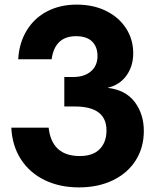

<svg xmlns="http://www.w3.org/2000/svg" viewBox="-20 -798 680 833"><path d="M29 -244H191Q205 -121 326 -121Q383 -121 412.5 -151Q442 -181 442 -232Q442 -336 305 -336H259V-464H299Q346 -464 374.5 -488.5Q403 -513 403 -555Q403 -595 379.5 -618Q356 -641 310 -641Q218 -641 204 -541H59Q63 -612 96 -666Q129 -720 185 -749Q241 -778 313 -778Q385 -778 440.5 -750.5Q496 -723 527 -675Q558 -627 558 -567Q558 -511 528.5 -470Q499 -429 446 -417Q525 -408 564.5 -355.5Q604 -303 604 -230Q604 -158 569 -102.5Q534 -47 470 -16Q406 15 323 15Q239 15 174 -16.5Q109 -48 71 -106.5Q33 -165 29 -244Z"/></svg>

Font: Open Sauce One ExtraBold
Style: Regular
Weight: 800
Designer: Alfredo Marco Pradil
Foundry: Creative Sauce Fz LLC
Version: Version 1.477